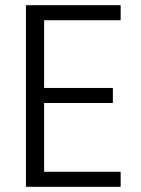

<svg xmlns="http://www.w3.org/2000/svg" viewBox="-20 -720 543 740"><path d="M150 -642V-381H415V-323H150V-58H445V0H80V-700H445V-642Z"/></svg>

Font: A Bank Premium Light
Style: Regular
Weight: 300
Designer: Ninad Kale (Devanagari), Jonny Pinhorn (Latin), Htun Naung (Myanmar)
Foundry: Indian Type Foundry
Version: 4.004